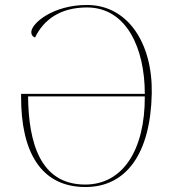

<svg xmlns="http://www.w3.org/2000/svg" viewBox="-20 -744 690 773"><path d="M324 9C488 9 586 -125 591 -367C595 -568 496 -724 330 -724C192 -724 106 -649 106 -615C106 -608 108 -598 121 -593C156 -665 223 -714 330 -714C490 -714 563 -549 563 -366H65V-351C65 -138 141 9 324 9ZM323 -1C142 -1 95 -169 93 -356H563C564 -141 475 -1 323 -1Z"/></svg>

Font: Noto Serif Display Thin
Style: Regular
Weight: 100
Designer: Monotype Design Team
Foundry: Monotype Imaging Inc.
Version: Version 2.009